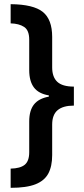

<svg xmlns="http://www.w3.org/2000/svg" viewBox="-20 -738 401 920"><path d="M31 162V70Q77 69 98.5 51.5Q120 34 120 -9V-156Q120 -208 142.5 -237Q165 -266 214 -275V-281Q165 -289 142.5 -319Q120 -349 120 -402V-548Q120 -593 95.5 -609Q71 -625 31 -626V-718Q140 -717 185 -681Q230 -645 230 -561V-415Q230 -369 254.5 -346Q279 -323 334 -323V-232Q282 -232 256 -210Q230 -188 230 -141V5Q230 59 211.5 93.5Q193 128 150 145Q107 162 31 162Z"/></svg>

Font: Avrile Sans Condensed SemiBold
Style: Regular
Weight: 600
Width: 3
Designer: Monotype Design Team
Foundry: Monotype Imaging Inc.
Version: Version 2.001;September 10, 2019;FontCreator 11.5.0.2425 64-